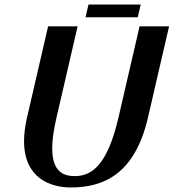

<svg xmlns="http://www.w3.org/2000/svg" viewBox="-20 -816 765 846"><path d="M370 -796 357 -740H587L600 -796ZM595 -700 502 -298C453 -88 385 -40 309 -40C258 -40 210 -61 210 -163C210 -198 216 -242 229 -298L322 -700H192L99 -298C90 -259 86 -224 86 -194C86 -31 202 10 292 10C436 10 574 -48 632 -298L725 -700Z"/></svg>

Font: Pfennig
Style: BoldItalic
Weight: 700
Italic angle: -13°
Version: Version 20100423